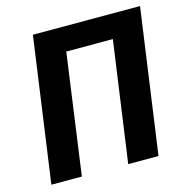

<svg xmlns="http://www.w3.org/2000/svg" viewBox="-103 -790 864 888"><g transform="rotate(-15 329.0 -346.0)"><path d="M548 0H403L484 -577H261L181 0H35L132 -692H645Z"/></g></svg>

Font: Fira Sans SemiBold
Style: Italic
Weight: 600
Italic angle: -8°
Designer: bBox Type GmbH & Carrois Corporate GbR & Edenspiekermann AG
Foundry: bBox Type GmbH & Carrois Corporate GbR & Edenspiekermann AG
Version: Version 4.301